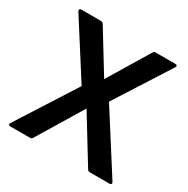

<svg xmlns="http://www.w3.org/2000/svg" viewBox="-165 -882 1011 1031"><g transform="rotate(30 340.5 -367.0)"><path d="M33 0Q25 0 22.5 -4.5Q20 -9 24 -16L256 -379L40 -718Q38 -724 38 -725Q38 -729 41 -731.5Q44 -734 49 -734H172Q181 -734 187 -725L342 -472L495 -725Q500 -734 510 -734H632Q640 -734 642.5 -729.5Q645 -725 641 -718L425 -380L657 -16Q659 -10 659 -9Q659 -5 656 -2.5Q653 0 648 0H525Q516 0 510 -9L339 -288L170 -9Q166 0 155 0Z"/></g></svg>

Font: LINE Seed Sans TH
Style: Bold
Weight: 700
Designer: Dalton Maag Ltd | Thai characters by Cadson Demak Co.,Ltd.
Foundry: Dalton Maag Ltd
Version: Version 1.002